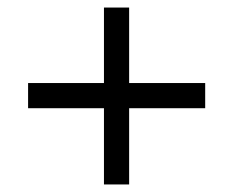

<svg xmlns="http://www.w3.org/2000/svg" viewBox="-20 -610 623 514"><path d="M55.2 -387.7H258.3V-589.8H325.7V-387.7H529.3V-320.3H325.7V-116.2H258.3V-320.3H55.2Z"/></svg>

Font: AnjaliOldLipi
Style: Regular
Weight: 400
Italic angle: -12°
Designer: Kevin & Siji
Foundry: Kevin & Siji
Version: Version 0.730 2004